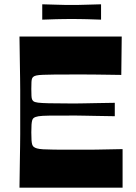

<svg xmlns="http://www.w3.org/2000/svg" viewBox="-20 -869 628 889"><path d="M70.2 0Q71.2 -72 71.9 -118Q72.6 -164 73.1 -194.5Q73.6 -225 73.6 -247.5Q73.6 -270 73.6 -293.5Q73.6 -317 73.6 -350Q73.6 -383 73.6 -406.5Q73.6 -430 73.6 -452.5Q73.6 -475 73.1 -505.5Q72.6 -536 71.9 -582Q71.2 -628 70.2 -700H543.6L541.6 -522.1Q499.5 -522.8 471.3 -523.1Q443.1 -523.4 420.4 -523.8Q397.8 -524.1 373.6 -524.1Q349.5 -524.1 316.1 -524.1Q264.8 -524.1 231.4 -523.8Q198.1 -523.4 178.6 -522.6Q159 -521.8 148.9 -519.6Q138.7 -517.4 134.3 -513.4Q130.7 -510.7 128.5 -505.4Q126.3 -500.1 125.7 -489.2Q125 -478.2 125 -457.1Q125 -436.2 125.7 -425.1Q126.3 -414 128.5 -409Q130.7 -404 134.3 -400.7Q140.3 -395.7 156.2 -393.7Q172.1 -391.7 206.1 -390.9Q240.2 -390 300.6 -390Q322.2 -390 336.9 -390Q351.5 -390 370.2 -390.5Q388.9 -391 421.5 -391.5Q454.2 -392 511.5 -393V-330.9Q454.2 -331.9 421.5 -332.4Q388.9 -332.9 370.2 -333.4Q351.5 -333.9 336.9 -333.9Q322.2 -333.9 300.6 -333.9Q240.2 -333.9 206.8 -333.6Q173.4 -333.2 158.2 -330.7Q143 -328.2 135.7 -322.6Q131.3 -319.2 129.2 -312.2Q127 -305.3 126 -292.3Q125 -279.4 125 -255.9Q125 -231.8 126 -218.8Q127 -205.9 129.2 -199.6Q131.3 -193.3 135.7 -189.3Q141.4 -184.6 151.2 -181.8Q161.1 -178.9 180.2 -177.7Q199.4 -176.6 232.1 -176.2Q264.8 -175.9 316.1 -175.9Q351.1 -175.9 376.3 -175.9Q401.4 -175.9 424.4 -176.2Q447.4 -176.6 476.1 -177.2Q504.8 -177.9 547.6 -178.6V0ZM175.6 -778V-849.1Q217.7 -848.1 240.2 -847.3Q262.7 -846.4 278.1 -846.3Q293.4 -846.1 311.4 -846.1Q330.4 -846.1 345.4 -846.3Q360.4 -846.4 383.4 -847.3Q406.5 -848.1 447.9 -849.1V-778Q406.5 -779.6 383.4 -780.1Q360.4 -780.6 345.3 -780.8Q330.1 -781 311.1 -781Q293.1 -781 277.9 -780.8Q262.7 -780.6 240.2 -780.1Q217.7 -779.6 175.6 -778Z"/></svg>

Font: Ojuju ExtraLight
Style: Regular
Weight: 200
Designer: Chisaokwu Joboson, Mirko Velimirovic
Foundry: Udi Foundry
Version: Version 1.000